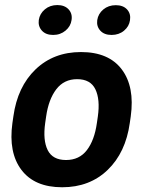

<svg xmlns="http://www.w3.org/2000/svg" viewBox="-20 -749 593 778"><path d="M212.4 -728.5Q241.7 -728.5 257.8 -711.2Q273.9 -693.8 270 -668Q266.6 -642.6 245.6 -625Q224.6 -607.4 195.3 -607.4Q165.5 -607.4 149.7 -625Q133.8 -642.6 137.2 -668Q141.1 -693.8 161.9 -711.2Q182.6 -728.5 212.4 -728.5ZM449.2 -728Q479 -728 494.9 -710.7Q510.7 -693.4 506.8 -667.5Q503.4 -642.1 482.7 -624.8Q461.9 -607.4 432.1 -607.4Q402.3 -607.4 386.5 -624.8Q370.6 -642.1 374 -667.5Q377.9 -693.4 398.7 -710.7Q419.4 -728 449.2 -728ZM34.2 -277.3Q50.8 -397.5 124 -467.8Q197.3 -538.1 308.1 -538.1Q420.4 -538.1 473.4 -467.8Q526.4 -397.5 509.8 -277.3L505.9 -250.5Q489.3 -130.9 416.3 -60.5Q343.3 9.8 231.9 9.8Q120.1 9.8 66.9 -60.5Q13.7 -130.9 30.3 -250.5ZM163.1 -250.5Q153.3 -180.7 173.3 -140.6Q193.4 -100.6 247.6 -100.6Q301.3 -100.6 332 -140.6Q362.8 -180.7 372.6 -250.5L376.5 -277.3Q386.2 -346.2 366.5 -387.2Q346.7 -428.2 292.5 -428.2Q239.3 -428.2 208 -387.2Q176.8 -346.2 167 -277.3Z"/></svg>

Font: Robert Sans ExtraBold
Style: Italic
Weight: 800
Italic angle: -8°
Designer: Christian Robertson (extended by Adam Twardoch)
Foundry: Google
Version: Version 12.135;April 2, 2019;FontCreator 11.5.0.2425 64-bit;